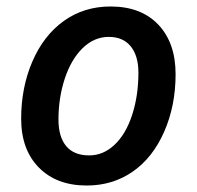

<svg xmlns="http://www.w3.org/2000/svg" viewBox="-20 -569 613 598"><path d="M411.1 -342.8Q411.1 -395 387.2 -424.6Q363.3 -454.1 318.8 -454.1Q273.4 -454.1 237.5 -419.2Q201.7 -384.3 181.9 -324.5Q162.1 -264.6 162.1 -196.8Q162.1 -142.6 186.3 -113.8Q210.4 -85 257.8 -85Q301.8 -85 336.9 -118.2Q372.1 -151.4 391.6 -211.2Q411.1 -271 411.1 -342.8ZM526.9 -337.9Q526.9 -239.3 491.2 -158.4Q455.6 -77.6 393.3 -34.4Q331.1 8.8 250 8.8Q156.2 8.8 101.1 -47.1Q45.9 -103 45.9 -199.2Q45.9 -296.4 80.8 -377.4Q115.7 -458.5 178.7 -503.7Q241.7 -548.8 324.2 -548.8Q419.4 -548.8 473.1 -492.2Q526.9 -435.5 526.9 -337.9Z"/></svg>

Font: TypoPRO Open Sans
Style: Italic
Weight: 600
Italic angle: -12°
Foundry: Ascender Corporation
Version: Version 1.10